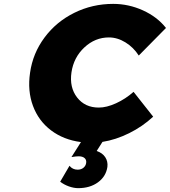

<svg xmlns="http://www.w3.org/2000/svg" viewBox="-20 -727 875 989"><path d="M134.8 -352.1Q148.9 -452.6 209.5 -533.9Q270 -615.2 363 -661.1Q456.1 -707 563 -707Q642.6 -707 716.3 -673.6Q790 -640.1 835 -583L694.8 -440.9Q667.5 -483.4 626 -508.8Q584.5 -534.2 541 -534.2Q469.7 -534.2 414.6 -482.7Q359.4 -431.2 348.1 -354Q336.9 -276.9 377.2 -224.9Q417.5 -172.9 488.8 -172.9Q529.3 -172.9 577.9 -195.1Q626.5 -217.3 668 -253.9L769 -126Q714.4 -75.2 645.3 -41Q576.2 -6.8 507.8 3.9L478 50.8Q507.3 60.5 522 82.5Q536.6 104.5 533.2 132.8Q525.9 182.1 484.6 212.2Q443.4 242.2 382.8 242.2Q360.4 242.2 335 233.2Q309.6 224.1 290 209L337.9 127Q354 147 379.9 147Q397.5 147 409.4 137.5Q421.4 127.9 423.8 112.8Q426.3 96.7 415.8 87.4Q405.3 78.1 384.8 78.1Q372.6 78.1 348.1 82L397 4.9Q307.6 -6.8 243.2 -55.4Q178.7 -104 149.9 -181.4Q121.1 -258.8 134.8 -352.1Z"/></svg>

Font: Trueno ExtraBold
Style: Italic
Weight: 800
Designer: Julieta Ulanovsky
Foundry: Julieta Ulanovsky
Version: Version 3.001b | FøM Fix